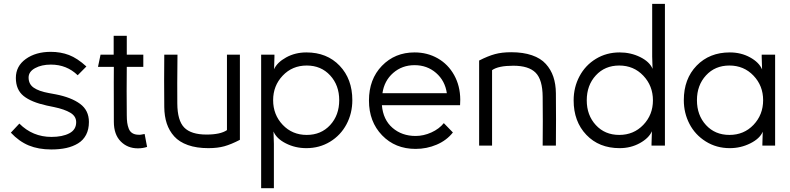

<svg xmlns="http://www.w3.org/2000/svg" viewBox="-20 -753 4084 993"><path d="M245.1 20Q179.2 20 128.9 -0.7Q78.6 -21.5 36.1 -66.9L80.1 -113.8Q148.9 -44.9 246.1 -44.9Q302.7 -44.9 338.4 -63.5Q374 -82 374 -121.1Q374 -151.9 343.8 -169.9Q313.5 -188 259.8 -199.2L222.2 -207Q141.6 -224.6 101.8 -256.8Q62 -289.1 62 -350.1Q62 -411.1 113.5 -448Q165 -484.9 242.2 -484.9Q293.5 -484.9 336.7 -468.5Q379.9 -452.1 426.8 -409.2L381.8 -363.8Q325.2 -418.9 243.2 -418.9Q194.8 -418.9 161.4 -400.6Q127.9 -382.3 127.9 -352.1Q127.9 -317.9 154.3 -299.6Q180.7 -281.2 231 -272L268.1 -265.1Q348.6 -249.5 394.3 -215.8Q439.9 -182.1 439.9 -122.1Q439.9 -84 425.3 -55.9Q410.6 -27.8 383.8 -11.5Q356.9 4.9 322.5 12.5Q288.1 20 245.1 20Z M692.9 14.2Q639.6 14.2 604.2 -21.7Q568.8 -57.6 568.8 -123Q568.8 -171.4 568.6 -229.7Q568.4 -288.1 568.4 -327.1Q568.4 -366.2 568.8 -407.2H486.8L500 -470.2H567.9V-567.9H635.7V-470.2H721.2V-407.2H635.7Q634.3 -282.2 635.7 -157.2Q635.7 -134.8 637.9 -118.7Q640.1 -102.5 646 -87.4Q651.9 -72.3 664.3 -64.5Q676.8 -56.6 694.8 -56.2Q705.1 -54.7 728 -60.1L740.7 6.8Q718.3 14.2 692.9 14.2Z M1153.8 -470.2H1220.7V-29.8Q1175.3 -6.3 1140.4 3.4Q1105.5 13.2 1057.6 13.2Q996.6 13.2 951.9 -2.7Q907.2 -18.6 881.1 -47.6Q855 -76.7 842.5 -114.3Q830.1 -151.9 829.6 -199.2Q828.1 -335 829.6 -470.2H897.9Q896 -301.3 897 -217.8Q897.5 -129.4 932.9 -93.3Q968.3 -57.1 1047.9 -57.1Q1120.6 -57.1 1153.8 -80.1Z M1566.4 -55.2Q1640.6 -55.2 1687.5 -106.2Q1734.4 -157.2 1734.4 -234.9Q1734.4 -312 1687.5 -363Q1640.6 -414.1 1566.4 -414.1Q1491.7 -414.1 1442.1 -361.8Q1392.6 -309.6 1392.6 -234.9Q1392.6 -159.7 1442.1 -107.4Q1491.7 -55.2 1566.4 -55.2ZM1330.6 220.2V-470.2H1399.4V-459L1397.5 -395Q1413.1 -430.2 1460 -456.1Q1506.8 -481.9 1564.5 -481.9Q1670.9 -481.9 1736.6 -413.1Q1802.2 -344.2 1802.2 -234.9Q1802.2 -167 1772 -110.1Q1741.7 -53.2 1687 -20Q1632.3 13.2 1564.5 13.2Q1506.8 13.2 1458.3 -11.5Q1409.7 -36.1 1394.5 -73.2L1396.5 -8.8V220.2Z M2322.3 -67.9Q2290 -26.9 2238.5 -4.9Q2187 17.1 2129.4 17.1Q2023.9 17.1 1956.1 -53.2Q1888.2 -123.5 1888.2 -232.9Q1888.2 -343.3 1955.3 -412.6Q2022.5 -481.9 2124 -481.9Q2190.4 -481.9 2244.1 -451.2Q2297.9 -420.4 2328.9 -364.5Q2359.9 -308.6 2360.4 -237.8Q2360.4 -217.8 2359.4 -209H1955.1Q1961.4 -133.8 2010 -91.8Q2058.6 -49.8 2129.4 -49.8Q2170.9 -49.8 2211.2 -68.1Q2251.5 -86.4 2275.4 -116.2ZM1958 -271H2291Q2281.7 -335.4 2235.4 -375.7Q2189 -416 2124 -416Q2059.6 -416 2013.4 -375.7Q1967.3 -335.4 1958 -271Z M2524.9 0H2458V-439.9Q2503.9 -463.4 2539.8 -473.1Q2575.7 -482.9 2624 -482.9Q2685.5 -482.9 2731 -467.3Q2776.4 -451.7 2802.7 -422.6Q2829.1 -393.6 2841.8 -356Q2854.5 -318.4 2855 -271Q2856.4 -135.7 2855 0H2786.6Q2788.1 -126 2786.6 -252Q2786.1 -340.8 2750.2 -377Q2714.4 -413.1 2634.8 -413.1Q2557.1 -413.1 2524.9 -390.1Z M3182.6 -414.1Q3108.4 -414.1 3061.5 -363Q3014.6 -312 3014.6 -233.9Q3014.6 -157.2 3061.5 -106.2Q3108.4 -55.2 3182.6 -55.2Q3257.3 -55.2 3307.1 -107.2Q3356.9 -159.2 3356.9 -233.9Q3356.9 -309.1 3307.1 -361.6Q3257.3 -414.1 3182.6 -414.1ZM2946.8 -233.9Q2946.8 -301.8 2977.1 -358.6Q3007.3 -415.5 3062 -448.7Q3116.7 -481.9 3184.6 -481.9Q3242.2 -481.9 3291 -457.8Q3339.8 -433.6 3355 -397L3353 -460V-732.9H3418.9V0H3349.6V-9.8L3351.6 -74.2Q3335.9 -38.6 3289.1 -12.7Q3242.2 13.2 3184.6 13.2Q3078.1 13.2 3012.5 -55.7Q2946.8 -124.5 2946.8 -233.9Z M3752.4 -55.2Q3827.6 -55.2 3877.2 -107.4Q3926.8 -159.7 3926.8 -234.9Q3926.8 -309.6 3877 -361.8Q3827.1 -414.1 3752.4 -414.1Q3678.2 -414.1 3631.3 -363Q3584.5 -312 3584.5 -234.9Q3584.5 -157.2 3631.3 -106.2Q3678.2 -55.2 3752.4 -55.2ZM3516.6 -234.9Q3516.6 -345.2 3583 -413.6Q3649.4 -481.9 3754.4 -481.9Q3812.5 -481.9 3859.1 -456.3Q3905.8 -430.7 3921.4 -394L3919.4 -458V-470.2H3988.8V0H3922.9V-7.8L3924.8 -71.8Q3909.7 -36.1 3860.4 -11.5Q3811 13.2 3754.4 13.2Q3685.5 13.2 3630.4 -21.2Q3575.2 -55.7 3545.9 -112.1Q3516.6 -168.5 3516.6 -234.9Z"/></svg>

Font: Kreadon
Style: Regular
Weight: 400
Designer: kohakuno
Foundry: StudioGnu
Version: Version 1.000;Glyphs 3.1.2 (3151)